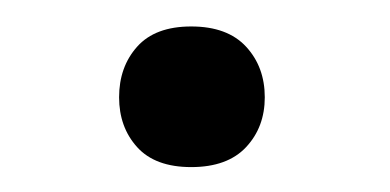

<svg xmlns="http://www.w3.org/2000/svg" viewBox="-20 -431 301 148"><path d="M71.8 -356Q71.8 -379.4 85.7 -395Q99.6 -410.6 127.4 -410.6Q155.3 -410.6 169.7 -395Q184.1 -379.4 184.1 -356Q184.1 -333 169.7 -317.6Q155.3 -302.2 127.4 -302.2Q99.6 -302.2 85.7 -317.6Q71.8 -333 71.8 -356Z"/></svg>

Font: Vazir UI
Style: Regular-UI
Weight: 400
Designer: Saber Rastikerdar
Foundry: Saber Rastikerdar
Version: Version 30.1.0